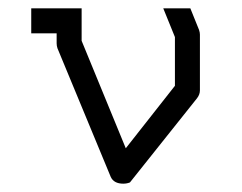

<svg xmlns="http://www.w3.org/2000/svg" viewBox="-20 -490 580 461"><path d="M437 -470 458 -418Q460 -412 460 -407V-273Q460 -263 453 -254L292 -52Q284.5 -49 276 -49Q253.5 -49 246 -65L118 -374Q116 -380 116 -386V-410H55V-470H176V-392L282 -134L400 -284V-401L372 -470Z"/></svg>

Font: ibm3270
Style: Regular
Weight: 400
Monospace: yes
Version: Version 2.0.3